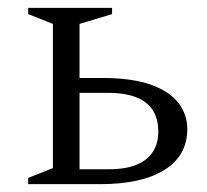

<svg xmlns="http://www.w3.org/2000/svg" viewBox="-20 -470 528 490"><path d="M240 -271Q318 -271 366 -253.5Q414 -236 436 -206.5Q458 -177 458 -141Q458 -73 400 -36.5Q342 0 235 0H52V-16L115 -41V-409L52 -434V-450H266V-434L183 -409V-271ZM256 -233H183V-38H258Q320 -38 352 -63Q384 -88 384 -134Q384 -233 256 -233Z"/></svg>

Font: Spectral Light
Style: Regular
Weight: 300
Designer: Jean-Baptiste Levee
Foundry: Production Type
Version: Version 2.001